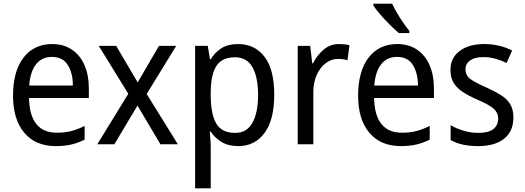

<svg xmlns="http://www.w3.org/2000/svg" viewBox="-20 -879 2858 1046"><path d="M264 -639Q327 -639 372 -608.5Q417 -578 440.5 -523.5Q464 -469 464 -399V-345H138Q142 -156 290 -156Q333 -156 368 -165Q403 -174 441 -193V-118Q404 -100 367.5 -91.5Q331 -83 284 -83Q173 -83 112 -156Q51 -229 51 -357Q51 -491 108 -565Q165 -639 264 -639ZM263 -569Q208 -569 176.5 -529Q145 -489 139 -413H377Q377 -480 349.5 -524.5Q322 -569 263 -569Z M679 -368 518 -629H613L730 -430L846 -629H940L779 -367L949 -93H854L729 -304L603 -93H510Z M1277 -639Q1368 -639 1421 -570Q1474 -501 1474 -362Q1474 -226 1421 -154.5Q1368 -83 1278 -83Q1224 -83 1187 -105.5Q1150 -128 1128 -162H1123Q1124 -144 1126 -121Q1128 -98 1128 -80V147H1043V-629H1112L1124 -556H1128Q1151 -594 1186.5 -616.5Q1222 -639 1277 -639ZM1260 -567Q1190 -567 1159.5 -520.5Q1129 -474 1128 -379V-361Q1128 -259 1157.5 -207Q1187 -155 1262 -155Q1325 -155 1355.5 -210.5Q1386 -266 1386 -362Q1386 -458 1355.5 -512.5Q1325 -567 1260 -567Z M1827 -639Q1841 -639 1856 -637.5Q1871 -636 1884 -633L1873 -551Q1849 -558 1821 -558Q1785 -558 1754.5 -535Q1724 -512 1705.5 -471Q1687 -430 1687 -377V-93H1602V-629H1670L1681 -534H1685Q1708 -579 1743.5 -609Q1779 -639 1827 -639Z M2144 -639Q2207 -639 2252 -608.5Q2297 -578 2320.5 -523.5Q2344 -469 2344 -399V-345H2018Q2022 -156 2170 -156Q2213 -156 2248 -165Q2283 -174 2321 -193V-118Q2284 -100 2247.5 -91.5Q2211 -83 2164 -83Q2053 -83 1992 -156Q1931 -229 1931 -357Q1931 -491 1988 -565Q2045 -639 2144 -639ZM2143 -569Q2088 -569 2056.5 -529Q2025 -489 2019 -413H2257Q2257 -480 2229.5 -524.5Q2202 -569 2143 -569ZM2116 -859Q2127 -836 2143 -808.5Q2159 -781 2177 -755Q2195 -729 2210 -711V-699H2153Q2131 -717 2103 -745Q2075 -773 2050.5 -801.5Q2026 -830 2014 -849V-859Z M2777 -240Q2777 -163 2726 -123Q2675 -83 2586 -83Q2537 -83 2500 -91.5Q2463 -100 2435 -116V-197Q2463 -180 2503.5 -167.5Q2544 -155 2586 -155Q2642 -155 2668 -176Q2694 -197 2694 -233Q2694 -264 2670.5 -286Q2647 -308 2581 -336Q2535 -356 2502.5 -377Q2470 -398 2452 -426.5Q2434 -455 2434 -498Q2434 -564 2484.5 -601.5Q2535 -639 2617 -639Q2660 -639 2698 -630Q2736 -621 2770 -604L2740 -536Q2711 -550 2679 -559Q2647 -568 2613 -568Q2567 -568 2541.5 -550Q2516 -532 2516 -502Q2516 -468 2542.5 -448.5Q2569 -429 2635 -400Q2679 -380 2711 -359.5Q2743 -339 2760 -310.5Q2777 -282 2777 -240Z"/></svg>

Font: Noto Sans Telugu UI SemiCondensed
Style: Regular
Weight: 400
Width: 4
Designer: Jelle Bosma - Monotype Design Team
Foundry: Monotype Imaging Inc.
Version: Version 2.005; ttfautohint (v1.8.4.7-5d5b)